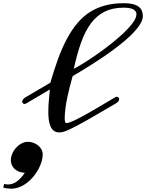

<svg xmlns="http://www.w3.org/2000/svg" viewBox="-160 -802 905 1189"><path d="M-134.3 336.9Q-123.5 340.3 -110.4 340.3Q-79.1 340.3 -53 319.8Q-26.9 299.3 -6.3 268.1Q-29.8 266.6 -46.1 259.3Q-62.5 252 -72.8 241Q-83 230 -87.9 216.8Q-92.8 203.6 -92.8 190.9Q-92.8 170.9 -84.2 150.4Q-75.7 129.9 -61 113.5Q-46.4 97.2 -27.3 86.7Q-8.3 76.2 13.2 76.2Q29.8 76.2 46.1 82Q62.5 87.9 75.4 98.1Q88.4 108.4 96.4 122.8Q104.5 137.2 104.5 153.8Q104.5 175.3 97.4 199.2Q90.3 223.1 77.4 246.8Q64.5 270.5 46.4 292.2Q28.3 314 6.3 330.6Q-15.6 347.2 -40.5 356.9Q-65.4 366.7 -92.3 366.7Q-112.8 366.7 -140.1 359.9ZM555.2 -200.7Q558.6 -202.6 562.5 -202.6Q568.4 -202.6 573.2 -198.7Q578.1 -194.8 578.1 -188Q578.1 -182.1 573 -174.8Q567.9 -167.5 555.2 -160.2Q530.3 -146 500.7 -128.7Q471.2 -111.3 440.2 -93.3Q409.2 -75.2 378.4 -57.6Q347.7 -40 320.1 -25.4Q292.5 -10.7 270 -0.2Q247.6 10.3 233.4 14.2Q225.6 16.6 219 17.3Q212.4 18.1 207 18.1Q186.5 18.1 173.3 7.8Q160.2 -2.4 152.6 -19.8Q145 -37.1 142.1 -60.3Q139.2 -83.5 139.2 -109.4Q139.2 -144.5 142.6 -180.9Q146 -217.3 148.9 -248L43 -185.5L0 -160.2Q-3.4 -158.2 -7.8 -158.2Q-13.7 -158.2 -18.1 -162.1Q-22.5 -166 -22.5 -172.9Q-22.5 -178.7 -17.6 -185.8Q-12.7 -192.9 0 -200.7L151.9 -290Q175.3 -371.1 200.2 -439Q225.1 -506.8 254.4 -561.5Q283.7 -616.2 318.4 -657.7Q353 -699.2 396 -726.8Q439 -754.4 491.5 -768.3Q543.9 -782.2 608.4 -782.2Q640.6 -782.2 662.6 -776.6Q684.6 -771 698.5 -760.5Q712.4 -750 718.5 -735.4Q724.6 -720.7 724.6 -703.1Q724.6 -681.2 710 -656Q695.3 -630.9 670.4 -604Q645.5 -577.1 612.8 -549.6Q580.1 -522 543.9 -495.1Q507.8 -468.3 470.5 -443.4Q433.1 -418.5 399.2 -397Q365.2 -375.5 336.7 -358.4Q308.1 -341.3 290 -330.6Q281.2 -299.8 272.5 -266.1Q263.7 -232.4 256.6 -198.2Q249.5 -164.1 245.1 -130.6Q240.7 -97.2 240.7 -67.9Q240.7 -56.2 242.9 -47.9Q245.1 -39.6 250.5 -39.6Q259.8 -39.6 278.1 -46.6Q296.4 -53.7 320.3 -65.9Q344.2 -78.1 372.8 -94Q401.4 -109.9 432.1 -127.9Q462.9 -146 494.1 -164.6Q525.4 -183.1 555.2 -200.7ZM296.9 -375.5Q326.2 -391.1 366.5 -416.5Q406.7 -441.9 450 -472.4Q493.2 -502.9 535.2 -536.6Q577.1 -570.3 610.6 -602.5Q644 -634.8 664.6 -663.8Q685.1 -692.9 685.1 -714.4Q685.1 -732.4 666.3 -743.4Q647.5 -754.4 605 -754.4Q538.1 -754.4 489.3 -730.5Q440.4 -706.5 404.5 -659.2Q368.7 -611.8 343 -540.8Q317.4 -469.7 296.9 -375.5Z"/></svg>

Font: Meddon
Style: Regular
Weight: 400
Designer: Vernon Adams
Foundry: Vernon Adams
Version: Version 1.000